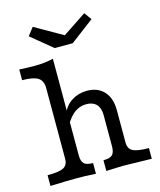

<svg xmlns="http://www.w3.org/2000/svg" viewBox="-120 -906 830 993"><g transform="rotate(-15 294.5 -409.5)"><path d="M135.5 -115.3V-495.2Q135.5 -533.9 110.5 -550Q85.5 -566.1 25.8 -566.1V-623.4Q66.9 -621 108.1 -621Q164.5 -621 208.1 -632.3V-115.3Q208.1 -83.1 221.4 -70.2Q234.7 -57.3 269.4 -57.3V0Q258.1 -0.8 246.8 -0.8Q215.3 -3.2 171 -3.2Q107.3 -3.2 59.7 -0.8L25.8 0V-57.3Q87.9 -57.3 111.7 -69.8Q135.5 -82.3 135.5 -115.3ZM386.3 -115.3V-283.9Q386.3 -321 367.3 -340.7Q348.4 -360.5 313.7 -360.5Q279 -360.5 251.2 -340.3Q223.4 -320.2 200 -278.2L202.4 -341.9Q217.7 -381.5 253.6 -404Q289.5 -426.6 334.7 -426.6Q392.7 -426.6 425.8 -390.3Q458.9 -354 458.9 -290.3V-115.3Q458.9 -83.1 483.1 -70.2Q507.3 -57.3 568.5 -57.3V0Q455.6 -3.2 423.4 -3.2Q399.2 -3.2 325 0V-57.3Q359.7 -57.3 373 -70.2Q386.3 -83.1 386.3 -115.3ZM454 -778.2 328.2 -683.1H231.5L117.7 -776.6L150 -818.5L328.2 -716.9H274.2L425.8 -817.7Z"/></g></svg>

Font: Playfair Micro SmCond SmLight
Style: Regular
Weight: 360
Width: 4
Designer: Claus Eggers Sørensen
Foundry: Claus Eggers Sørensen
Version: Version 2.100;Glyphs 3.2 (3219)